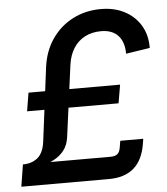

<svg xmlns="http://www.w3.org/2000/svg" viewBox="-53 -785 725 833"><g transform="rotate(-5 310.0 -369.0)"><path d="M18.6 -72.8 22 -95.7Q60.5 -95.7 85.9 -116.7Q111.3 -137.7 117.7 -186L158.2 -505.4Q167 -575.7 202.4 -627.7Q237.8 -679.7 293.2 -708.7Q348.6 -737.8 417 -737.8Q475.1 -737.8 519.5 -714.6Q564 -691.4 589.1 -649.7Q614.3 -607.9 613.8 -551.3L509.3 -535.2Q509.3 -586.4 483.6 -614.3Q458 -642.1 409.7 -642.1Q369.6 -642.1 339.1 -626.2Q308.6 -610.4 289.6 -580.6Q270.5 -550.8 264.6 -509.3L222.7 -195.3Q217.8 -161.1 199.7 -138.7Q181.6 -116.2 156.2 -103Q130.9 -89.8 104 -83.3Q77.1 -76.7 54.2 -74.7Q31.2 -72.8 18.6 -72.8ZM6.3 0 21.5 -95.7H403.8Q422.9 -95.7 433.1 -104Q443.4 -112.3 446.3 -131.8L451.2 -161.1H551.3L547.4 -136.7Q535.6 -67.9 495.6 -33.9Q455.6 0 387.7 0ZM59.6 -323.7 72.8 -403.8H471.7L458 -323.7Z"/></g></svg>

Font: Inter Medium
Style: Italic
Weight: 500
Italic angle: -9.3988°
Designer: Rasmus Andersson
Foundry: rsms
Version: Version 4.001;git-66647c0bb